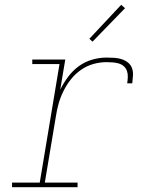

<svg xmlns="http://www.w3.org/2000/svg" viewBox="-20 -777 640 797"><path d="M30 0V-19H145L227 -511H114V-530H251L230 -405Q244 -433 263 -458.5Q282 -484 307.5 -502.5Q333 -521 363 -529.5Q393 -538 422 -538Q438 -538 454 -537Q470 -536 484.5 -531.5Q499 -527 511 -517.5Q523 -508 528 -494Q533 -480 532 -463.5Q531 -447 529 -431H508Q510 -444 510.5 -457.5Q511 -471 507 -482.5Q503 -494 494 -502Q485 -510 473 -513.5Q461 -517 448 -518Q435 -519 422 -519Q395 -519 368 -511.5Q341 -504 317 -487.5Q293 -471 275 -448.5Q257 -426 244 -400Q231 -374 223.5 -347.5Q216 -321 212 -294L166 -19H302V0ZM364 -604 351 -616 483 -757 499 -743Z"/></svg>

Font: Iosevka Slab ThExObl
Style: Regular
Weight: 100
Width: 7
Italic angle: -9°
Monospace: yes
Designer: Belleve Invis
Foundry: Belleve Invis
Version: Version 11.1.1; ttfautohint (v1.8.3)